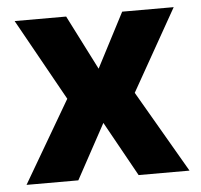

<svg xmlns="http://www.w3.org/2000/svg" viewBox="-44 -575 650 620"><g transform="rotate(-5 281.5 -265.0)"><path d="M282.2 -353.5 374 -530.3H541L391.6 -265.6L545.9 0H380.9L282.2 -177.7L185.5 0H17.6L172.9 -265.6L25.4 -530.3H192.4Z"/></g></svg>

Font: Pretendard GOV ExtraBold
Style: Regular
Weight: 800
Designer: Base glyphs from Inter by Rasmus Andersson; Hangeul glyphs from Noto Sans CJK(Source Han Sans) by Jang Soo-young and Kan
Foundry: Kil Hyung-jin
Version: Version 1.309